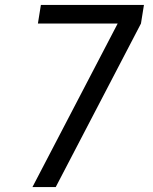

<svg xmlns="http://www.w3.org/2000/svg" viewBox="-20 -755 616 775"><path d="M111 0H205L549 -660L561 -735H145L133 -660H455Z"/></svg>

Font: Iosevka Sparkle
Style: Italic
Weight: 400
Italic angle: -9°
Designer: Belleve Invis
Foundry: Belleve Invis
Version: Version 4.5.0; ttfautohint (v1.8.3)